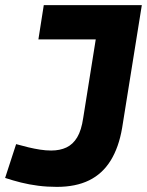

<svg xmlns="http://www.w3.org/2000/svg" viewBox="-49 -720 574 750"><path d="M-29 -25 14 -157Q39 -150 62 -144.5Q85 -139 107.5 -135.5Q130 -132 151 -132Q185 -132 210.5 -144Q236 -156 252.5 -183.5Q269 -211 276 -259L325 -566H101L122 -700H505L428 -220Q415 -144 383 -92.5Q351 -41 299 -15.5Q247 10 173 10Q135 10 100 5.5Q65 1 33 -7Q1 -15 -29 -25Z"/></svg>

Font: Georama ExtraCondensed Thin
Style: Bold Italic
Weight: 700
Italic angle: -9°
Version: Version 1.001